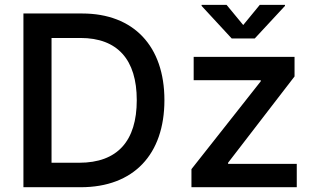

<svg xmlns="http://www.w3.org/2000/svg" viewBox="-20 -784 1323 804"><path d="M317.9 0C539.6 0 668.5 -137.2 668.5 -364.7C668.5 -590.8 539.6 -727.5 324.2 -727.5H78.1V0ZM781.7 0H1222.7V-97.7H935.1V-102.5L1213.4 -463.9V-545.9H791V-448.2H1071.8V-443.4L781.7 -75.7ZM928.7 -763.7H824.2V-759.3L950.2 -623H1046.9L1173.3 -759.3V-763.7H1067.9L998.5 -679.2ZM195.8 -102.5V-625H316.9C472.2 -625 552.7 -534.2 552.7 -364.7C552.7 -193.8 472.2 -102.5 311.5 -102.5Z"/></svg>

Font: Raveo Medium
Style: Regular
Weight: 500
Designer: Jakub Foglar, Rasmus Andersson (Inter)
Foundry: Jakubfoglar.com
Version: Version 1.100;Glyphs 3.2.3 (3260)